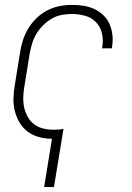

<svg xmlns="http://www.w3.org/2000/svg" viewBox="-20 -558 540 783"><path d="M160 205 192 8Q165 8 139 1Q113 -6 92.5 -21.5Q72 -37 59 -59.5Q46 -82 40 -107.5Q34 -133 35 -160.5Q36 -188 41 -215L62 -345Q66 -371 74 -395.5Q82 -420 96 -443Q110 -466 130 -485Q150 -504 173.5 -516Q197 -528 222.5 -533Q248 -538 273 -538Q297 -538 320.5 -534.5Q344 -531 365 -521Q386 -511 402 -495.5Q418 -480 427 -459Q436 -438 438.5 -414.5Q441 -391 437 -367Q437 -366 437 -364.5Q437 -363 436 -361H396Q397 -362 397 -363.5Q397 -365 397 -366Q402 -393 396 -420.5Q390 -448 372 -467Q354 -486 327.5 -493.5Q301 -501 273 -501Q253 -501 231.5 -497Q210 -493 191 -482Q172 -471 156 -455Q140 -439 128.5 -420Q117 -401 111 -380.5Q105 -360 101 -339L80 -209Q76 -188 75 -165.5Q74 -143 78 -122.5Q82 -102 92 -83.5Q102 -65 117.5 -52.5Q133 -40 154 -34.5Q175 -29 197 -29Q207 -29 218 -29.5Q229 -30 239 -33L200 205Z"/></svg>

Font: Iosevka Curly XLtObl
Style: Regular
Weight: 200
Italic angle: -9°
Monospace: yes
Designer: Belleve Invis
Foundry: Belleve Invis
Version: Version 11.1.0; ttfautohint (v1.8.3)